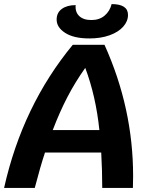

<svg xmlns="http://www.w3.org/2000/svg" viewBox="-62 -919 742 939"><path d="M589 -58Q589 -19 588 0H438Q438 -85 433 -173H158Q136 -107 108 0H-42Q48 -402 294 -700H449Q589 -390 589 -58ZM424 -283Q407 -448 355 -587Q306 -518 268 -445Q230 -372 196 -283ZM215 -823Q215 -857 240.5 -875.5Q266 -894 308 -894Q305 -860 325.5 -840.5Q346 -821 385 -821Q424 -821 449.5 -842.5Q475 -864 484 -899Q564 -899 564 -846Q564 -815 540.5 -788.5Q517 -762 474 -746.5Q431 -731 375 -731Q299 -731 257 -758Q215 -785 215 -823Z"/></svg>

Font: Krub
Style: Bold Italic
Weight: 700
Italic angle: -8°
Designer: Ekaluck Peanpanawate
Foundry: Cadson Demak Co.,Ltd.
Version: Version 1.000; ttfautohint (v1.6)